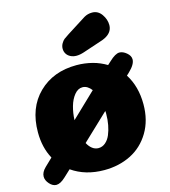

<svg xmlns="http://www.w3.org/2000/svg" viewBox="-141 -1102 1088 1232"><g transform="rotate(-15 402.5 -486.5)"><path d="M299 -353 462 -509Q450 -525 435 -534.5Q420 -544 402 -544Q372 -544 348.5 -515Q325 -486 313 -443.5Q301 -401 299 -353ZM402 -140Q428 -140 448.5 -157.5Q469 -175 481 -203.5Q493 -232 499.5 -266.5Q506 -301 506 -338Q506 -343 506 -348.5Q506 -354 505 -359L330 -193Q343 -168 361.5 -154Q380 -140 402 -140ZM621 -659Q662 -698 689 -698Q712 -698 736 -678Q760 -658 760 -634Q760 -601 716 -559L698 -542Q753 -456 753 -338Q753 -231 705.5 -152Q658 -73 579 -33.5Q500 6 402 6Q277 6 187 -57L141 -14Q107 18 80 18Q56 18 35 -5.5Q14 -29 14 -54Q14 -83 43 -111L94 -160Q52 -237 52 -338Q52 -500 149.5 -595.5Q247 -691 402 -691Q430 -691 456.5 -687.5Q483 -684 508 -677.5Q533 -671 556 -661Q579 -651 599 -639ZM533 -977Q557 -991 586 -991Q625 -991 649 -957Q673 -923 673 -885Q673 -829 604 -803L469 -758Q442 -749 419 -749Q397 -749 379.5 -758Q362 -767 353 -782Q344 -797 344 -815Q344 -834 353.5 -850Q363 -866 372.5 -873.5Q382 -881 401 -893Q405 -896 407 -897Z"/></g></svg>

Font: Coiny 2.0
Style: Regular
Weight: 400
Version: Version 1.001 July 11, 2018